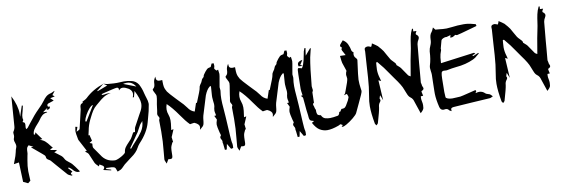

<svg xmlns="http://www.w3.org/2000/svg" viewBox="-75 -1384 5816 1982"><g transform="rotate(-10 2832.5 -393.0)"><path d="M555.7 40.5Q549.3 37.1 542 34.2Q525.4 28.3 515.1 18.6Q465.3 -36.6 417.5 -92.8L371.6 -146Q364.7 -154.3 354.5 -159.7Q341.8 -166 333.7 -174.3Q325.7 -182.6 325.7 -197.8Q325.2 -206.1 317.4 -214.4Q307.6 -224.1 295.4 -233.9Q260.3 -264.6 222.2 -295.4L191.4 -320.8Q200.2 -320.8 217.8 -321.8L171.4 -345.7Q154.3 -331.5 150.6 -315.7Q147 -299.8 147 -283.7V-279.8Q147 -261.7 141.6 -243.2Q137.7 -229.5 132.8 -195.3Q121.6 -136.2 121.6 -82Q121.6 -71.3 126 17.6L99.1 39.6L50.3 16.6Q45.9 -106 42.5 -188.5Q31.2 -186.5 16.6 -184.6L-11.7 -180.2L-1.5 -207.5Q22 -265.6 28.8 -300.3Q32.2 -322.3 41 -342.8Q45.4 -353 45.4 -362.8Q45.4 -376.5 38.6 -396Q31.7 -413.6 31.7 -427.7Q31.7 -437 36.1 -446.3Q40.5 -458.5 40.5 -470.7Q40.5 -477.1 39.6 -482.9Q38.6 -491.7 38.6 -499Q38.6 -506.3 42.5 -512.2Q59.6 -537.6 61 -564.5L70.3 -689.9Q77.6 -783.2 82 -848.1Q82.5 -861.3 83.5 -874Q137.7 -767.6 137.7 -678.7Q137.7 -664.6 136.7 -650.4L173.3 -761.2Q178.7 -759.8 184.1 -759.3L180.7 -742.2Q176.8 -723.1 171.9 -704.1L168 -689.9Q158.7 -660.2 158.7 -639.6Q158.7 -627.4 162.1 -615.2L162.6 -613.3Q162.6 -611.3 161.1 -608.4Q159.7 -605.5 157 -601.3Q154.3 -597.2 151.9 -592.8Q171.4 -586.4 174.3 -575.2Q175.8 -568.8 175.8 -561.5Q175.8 -555.7 174.8 -549.3Q173.3 -540 173.3 -531.2Q173.3 -522 178.2 -513.7Q181.6 -516.6 185.1 -518.6Q191.4 -522 194.8 -526.4L226.6 -567.4Q288.1 -647.9 336.4 -694.8Q381.3 -738.3 404.3 -770.5Q419.9 -793.5 440.4 -811.3Q460.9 -829.1 493.7 -835.9Q501.5 -837.9 509.8 -842.8Q519.5 -849.1 534.2 -852.5Q525.9 -842.3 516.1 -829.1L503.4 -813L524.9 -795.9Q509.8 -792 475.6 -785.2Q499 -763.7 506.8 -755.9L491.2 -750Q477.1 -744.1 463.9 -740.7Q433.6 -734.4 433.6 -717.3Q433.6 -711.4 437 -703.6L458.5 -700.7L455.6 -692.9Q451.2 -673.3 424.8 -673.3L416.5 -673.8Q420.9 -676.8 424.8 -680.2L427.7 -682.6V-683.1Q424.8 -685.5 422.4 -688.5L377.4 -655.3H388.7Q397.5 -654.8 403.3 -654.8Q409.2 -654.8 413.6 -654.3L420.4 -647.5Q384.3 -643.1 364.5 -625.2Q344.7 -607.4 331.1 -585.4Q316.9 -565.4 299.3 -546.4Q278.3 -524.4 261.5 -500Q244.6 -475.6 244.1 -446.3Q252.9 -443.8 256.3 -442.4Q257.3 -446.3 259 -451.2Q260.7 -456.1 263.2 -465.3L322.3 -384.3Q299.8 -381.8 294.4 -380.9Q329.1 -371.6 351.3 -350.8Q373.5 -330.1 391.1 -305.2Q401.9 -291 413.6 -277.3L386.7 -267.1Q385.7 -262.7 385.7 -258.3L446.8 -248Q446.3 -246.1 446.3 -239.7L419.9 -228.5Q435.5 -215.8 452.1 -204.1Q470.7 -191.4 486.1 -178.2Q501.5 -165 508.8 -149.2Q516.1 -133.3 527.8 -122.3Q539.6 -111.3 552.2 -102.1Q568.4 -90.8 581.5 -77.1Q606.9 -46.9 628.4 -15.1Q637.7 -1.5 647.5 11.7Q639.6 14.6 631.3 14.6Q601.6 14.6 570.3 -23.9Q561.5 -33.7 549.8 -41Q544.4 -44.4 539.6 -48.3Q535.6 -44.4 531.7 -41.5Q558.1 -12.2 569.8 -0.5L568.8 0.5Q551.3 10.3 551.3 19Q551.3 20 552 23.4Q552.7 26.9 565.9 35.2Z M1042 -836.9 966.3 -775.9 970.7 -771.5Q1060.5 -805.7 1077.6 -812.5ZM1372.6 -749.5Q1348.6 -786.6 1317.9 -798.8Q1301.3 -805.2 1281.2 -805.2Q1263.2 -805.2 1241.7 -800.3Q1277.3 -786.1 1314 -772.5ZM802.2 -482.9 897.9 -640.1Q881.8 -639.6 858.6 -613.8Q835.4 -587.9 815.7 -552.5Q795.9 -517.1 790.5 -487.8ZM1208.5 -127.9Q1234.4 -161.1 1264.6 -192.9Q1305.7 -235.4 1337.2 -282.2Q1368.7 -329.1 1370.6 -388.7L1360.8 -376.5Q1338.9 -355 1325.7 -324.7Q1306.2 -282.7 1275.9 -244.1Q1265.1 -229.5 1255.9 -214.8L1215.8 -157.7L1197.8 -132.3ZM1024.9 -37.6Q1039.1 -38.1 1065.7 -50Q1092.3 -62 1114.7 -77.4Q1137.2 -92.8 1138.7 -102.5Q1141.1 -130.4 1156.2 -151.9Q1171.4 -173.3 1190.9 -192.9Q1207.5 -209 1221.7 -226.6Q1233.9 -244.1 1245.1 -266.1L1257.8 -289.1L1277.3 -290.5L1280.3 -308.1Q1281.2 -325.2 1287.1 -338.4Q1317.9 -397.9 1351.1 -457L1372.6 -495.6Q1391.6 -532.7 1391.6 -568.8Q1391.6 -619.1 1345.7 -708Q1335 -670.4 1328.6 -645.5H1316.4Q1325.2 -665.5 1325.2 -682.6Q1325.2 -730 1261.7 -754.9Q1244.1 -762.2 1229 -762.2Q1225.6 -762.2 1215.3 -760.7Q1205.1 -759.3 1188.5 -741.2Q1189.9 -748 1189.9 -753.4Q1189.9 -772.5 1169.9 -772.5Q1152.8 -772.5 1019 -738.8Q1017.1 -738.3 1014.6 -737.5Q1012.2 -736.8 1006.8 -730.5L1003.4 -726.1Q1011.2 -725.1 1018.6 -725.1Q1030.3 -725.1 1039.6 -727.5Q1054.2 -731 1074.7 -731Q1080.1 -731 1086.9 -730.5Q1093.8 -730 1101.1 -730Q1055.7 -722.7 1023.9 -702.4Q992.2 -682.1 964.8 -657.2Q951.2 -645 937 -633.8Q908.2 -610.4 890.6 -582.3Q873 -554.2 858.9 -524.9Q851.6 -508.3 842.8 -492.7Q818.4 -441.9 808.6 -386.2Q804.2 -362.3 797.9 -338.9Q801.8 -339.4 805.7 -340.3L808.6 -340.8L824.2 -278.8L795.4 -259.8Q814.5 -251.5 821.3 -249.5L821.8 -240.2L820.3 -223.6Q820.3 -211.4 824.7 -202.6Q839.4 -179.7 855.2 -158.9Q871.1 -138.2 883.8 -117.7Q931.2 -40.5 1024.9 -37.6ZM1042 -836.9Q1042.5 -836.9 1042.5 -837.4Q1066.4 -829.6 1083.5 -827.1L1114.7 -824.7Q1148.4 -821.3 1181.6 -821.3Q1199.7 -821.3 1218.3 -822.8Q1236.8 -824.2 1254.9 -824.2Q1293.5 -824.2 1336.2 -813.5Q1378.9 -802.7 1403.8 -764.6Q1428.2 -719.7 1439 -669.4L1447.3 -639.2L1453.6 -618.7Q1466.8 -580.6 1466.8 -557.6Q1466.8 -551.3 1466.3 -545.4Q1455.6 -478 1435.5 -411.1L1422.9 -364.3Q1396 -263.2 1303.2 -165.5Q1286.6 -146.5 1274.9 -124.5Q1251 -78.6 1194.3 -39.6Q1184.6 -32.7 1175.3 -25.4Q1166 -18.1 1155.8 -10.3Q1113.3 18.6 1080.1 55.7Q1068.8 67.4 1047.9 74.2Q1038.1 77.6 1029.8 81.5Q1024.9 70.8 1021.7 60.5Q1018.6 50.3 1014.6 42.5Q1006.3 25.4 949.2 25.4H945.3Q932.6 24.9 920.4 23.9Q919.4 29.3 917 34.7L968.3 50.3L966.3 57.6L886.7 39.6Q900.4 23.4 900.4 13.2Q900.4 -1.5 873.5 -14.2Q864.7 -18.6 857.4 -23.9L848.1 -4.9L835.4 -18.6Q819.8 -32.2 811 -47.9Q798.8 -73.2 789.1 -99.1Q779.3 -125 767.6 -149.4Q760.7 -160.6 746.6 -170.4Q739.7 -174.8 732.9 -180.2L753.4 -186L739.7 -211.9Q715.3 -256.8 691.9 -302.2Q691.4 -302.2 691.4 -302.7Q686.5 -310.5 685.1 -318.8Q683.6 -327.1 682.1 -335.9Q672.9 -379.9 672.9 -401.4Q672.9 -417.5 677.2 -433.6Q678.7 -441.4 679.7 -449.7L700.7 -445.3L684.1 -397.5Q691.9 -401.9 700.2 -405.3Q717.8 -413.6 719.2 -418.9Q724.6 -439 765.6 -617.2Q767.1 -626 767.1 -634.8Q767.1 -648.9 772.5 -661.4Q777.8 -673.8 799.3 -680.2Q799.3 -685.5 796.4 -690.4V-691.4Q805.7 -696.8 814.5 -701.2Q833 -710 845.7 -720.7Q926.3 -798.3 1042 -836.9ZM1042 -836.9 1041.5 -837.4H1042Z M1543 87.9Q1537.6 73.2 1534.2 67.4Q1526.9 55.7 1526.4 42Q1529.3 0 1533.7 -41Q1544.9 -144 1544.9 -249.5L1544.4 -282.7Q1544.4 -347.2 1543.9 -351.3Q1543.5 -355.5 1543.5 -358.4Q1543.5 -370.6 1547.4 -376.7Q1551.3 -382.8 1551.3 -387.7Q1551.3 -394.5 1543.9 -405.8Q1534.7 -418.9 1534.7 -430.2L1535.2 -436Q1541.5 -466.8 1544.4 -497.6Q1548.8 -535.2 1554.7 -562.7Q1560.5 -590.3 1561.5 -617.2Q1560.5 -630.9 1550.8 -646Q1543 -659.2 1540 -668H1539.6Q1533.2 -682.1 1533.2 -687Q1533.2 -691.4 1536.6 -694.3Q1551.3 -706.1 1555.4 -720.2Q1559.6 -734.4 1560.1 -751Q1560.1 -776.4 1573.7 -801.8L1582.5 -816.4L1583.5 -799.3Q1585 -768.1 1620.1 -768.1Q1629.4 -768.1 1647 -769.5Q1647.5 -763.7 1647.5 -746.1Q1647.5 -721.7 1650.4 -702.6Q1655.3 -673.3 1673.8 -644Q1701.2 -608.4 1732.9 -576.2L1753.4 -554.2Q1769 -537.1 1785.6 -520.5Q1823.7 -484.4 1853.5 -442.9Q1878.4 -403.8 1920.9 -390.6L1949.2 -475.6L1959 -476.1Q2011.2 -601.1 2012.5 -619.1Q2013.7 -637.2 2023.9 -651.9Q2043.5 -676.3 2052.2 -703.6Q2056.6 -711.9 2064.5 -717.8Q2069.8 -722.2 2073.2 -726.6Q2074.7 -730 2075.7 -734.9Q2076.2 -742.7 2084 -753.4Q2101.1 -779.3 2124 -801.8Q2134.8 -810.1 2152.3 -812.5L2163.1 -815.4L2178.2 -848.6L2200.2 -847.2Q2200.2 -836.9 2200.9 -831.8Q2201.7 -826.7 2201.7 -821.8Q2201.7 -813 2198.2 -804.2Q2195.8 -799.3 2195.8 -794.9Q2195.8 -787.6 2208.5 -775.9L2215.8 -768.1L2233.4 -774.9L2236.3 -752.9Q2239.3 -741.2 2239.3 -729.5Q2239.3 -715.3 2227.5 -653.8Q2222.2 -624 2217.3 -593.8Q2217.3 -583.5 2218.8 -575.9Q2220.2 -568.4 2220.2 -561.5L2219.7 -552.7Q2213.4 -512.2 2213.4 -471.7Q2213.4 -429.7 2219.7 -361.8Q2223.1 -327.6 2226.1 -272.5Q2238.8 -24.4 2243.4 -10.5Q2248 3.4 2248 19.5Q2248 26.4 2247.6 32.5Q2247.1 38.6 2247.1 44.4L2246.6 48.8L2223.6 53.2Q2206.5 23.4 2189.9 -4.4L2178.7 52.2Q2168.9 52.2 2159.2 53.2L2151.4 -18.1L2148.9 -18.6Q2148.9 -27.3 2149.4 -31Q2149.9 -34.7 2149.9 -37.1Q2149.9 -46.9 2143.1 -57.6Q2134.3 -70.8 2134.3 -80.1Q2134.3 -89.8 2144.5 -101.6L2145 -103.5Q2145 -106.9 2141.1 -118.7Q2138.7 -125 2137.2 -130.9Q2134.8 -143.6 2131.3 -156.2Q2123.5 -185.5 2120.6 -216.8Q2121.1 -238.3 2128.4 -257.3L2131.8 -270L2111.8 -311.5L2130.9 -313.5Q2129.4 -323.7 2127.4 -333.5Q2122.6 -350.1 2122.6 -366.2Q2122.6 -377.4 2125 -388.2Q2130.9 -406.7 2130.9 -424.3Q2130.9 -425.8 2130.4 -436Q2129.9 -446.3 2127 -465.8Q2124 -485.4 2124 -505.4Q2124 -514.6 2124.5 -523.4Q2128.4 -562 2130.9 -615.2Q2130.9 -616.7 2126.5 -621.1L2124.5 -623.5L2116.7 -617.2Q2086.9 -595.2 2063 -535.2Q2050.8 -499.5 2041 -463.4Q2026.9 -413.1 2017.1 -385.7Q1996.6 -329.1 1993.7 -289.1Q1992.2 -268.6 1987.3 -247.6Q1983.9 -235.4 1975.1 -225.6Q1966.3 -215.8 1942.4 -195.8Q1947.3 -218.3 1947.3 -224.6Q1947.3 -254.4 1899.4 -275.9Q1897.5 -276.9 1893.1 -276.9Q1885.7 -276.9 1874 -274.4Q1864.7 -272 1853 -271L1850.6 -270.5Q1808.6 -312.5 1762.2 -380.9Q1701.7 -468.3 1648.9 -517.1Q1638.2 -487.8 1638.2 -460Q1638.2 -433.1 1647.9 -407.7Q1659.2 -377.9 1659.2 -345.7Q1659.2 -314.9 1651.9 -269.5Q1649.9 -257.3 1648.4 -244.6L1673.3 -249.5L1641.6 -174.3L1640.1 -174.8L1646.5 -119.1L1638.7 -118.2L1630.9 -100.6Q1620.6 -81.5 1617.7 -64.9Q1614.3 -39.6 1614.3 -13.7L1613.8 13.2Q1613.8 28.8 1609.4 38.8Q1605 48.8 1588.9 48.8Q1581.5 48.8 1567.9 46.4H1567.4Q1564.9 48.8 1553.2 70.3Z M2306.2 87.9Q2300.8 73.2 2297.4 67.4Q2290 55.7 2289.6 42Q2292.5 0 2296.9 -41Q2308.1 -144 2308.1 -249.5L2307.6 -282.7Q2307.6 -347.2 2307.1 -351.3Q2306.6 -355.5 2306.6 -358.4Q2306.6 -370.6 2310.5 -376.7Q2314.5 -382.8 2314.5 -387.7Q2314.5 -394.5 2307.1 -405.8Q2297.9 -418.9 2297.9 -430.2L2298.3 -436Q2304.7 -466.8 2307.6 -497.6Q2312 -535.2 2317.9 -562.7Q2323.7 -590.3 2324.7 -617.2Q2323.7 -630.9 2314 -646Q2306.2 -659.2 2303.2 -668H2302.7Q2296.4 -682.1 2296.4 -687Q2296.4 -691.4 2299.8 -694.3Q2314.5 -706.1 2318.6 -720.2Q2322.8 -734.4 2323.2 -751Q2323.2 -776.4 2336.9 -801.8L2345.7 -816.4L2346.7 -799.3Q2348.1 -768.1 2383.3 -768.1Q2392.6 -768.1 2410.2 -769.5Q2410.6 -763.7 2410.6 -746.1Q2410.6 -721.7 2413.6 -702.6Q2418.5 -673.3 2437 -644Q2464.4 -608.4 2496.1 -576.2L2516.6 -554.2Q2532.2 -537.1 2548.8 -520.5Q2586.9 -484.4 2616.7 -442.9Q2641.6 -403.8 2684.1 -390.6L2712.4 -475.6L2722.2 -476.1Q2774.4 -601.1 2775.6 -619.1Q2776.9 -637.2 2787.1 -651.9Q2806.6 -676.3 2815.4 -703.6Q2819.8 -711.9 2827.6 -717.8Q2833 -722.2 2836.4 -726.6Q2837.9 -730 2838.9 -734.9Q2839.4 -742.7 2847.2 -753.4Q2864.3 -779.3 2887.2 -801.8Q2897.9 -810.1 2915.5 -812.5L2926.3 -815.4L2941.4 -848.6L2963.4 -847.2Q2963.4 -836.9 2964.1 -831.8Q2964.8 -826.7 2964.8 -821.8Q2964.8 -813 2961.4 -804.2Q2959 -799.3 2959 -794.9Q2959 -787.6 2971.7 -775.9L2979 -768.1L2996.6 -774.9L2999.5 -752.9Q3002.4 -741.2 3002.4 -729.5Q3002.4 -715.3 2990.7 -653.8Q2985.4 -624 2980.5 -593.8Q2980.5 -583.5 2981.9 -575.9Q2983.4 -568.4 2983.4 -561.5L2982.9 -552.7Q2976.6 -512.2 2976.6 -471.7Q2976.6 -429.7 2982.9 -361.8Q2986.3 -327.6 2989.3 -272.5Q3002 -24.4 3006.6 -10.5Q3011.2 3.4 3011.2 19.5Q3011.2 26.4 3010.7 32.5Q3010.3 38.6 3010.3 44.4L3009.8 48.8L2986.8 53.2Q2969.7 23.4 2953.1 -4.4L2941.9 52.2Q2932.1 52.2 2922.4 53.2L2914.6 -18.1L2912.1 -18.6Q2912.1 -27.3 2912.6 -31Q2913.1 -34.7 2913.1 -37.1Q2913.1 -46.9 2906.2 -57.6Q2897.5 -70.8 2897.5 -80.1Q2897.5 -89.8 2907.7 -101.6L2908.2 -103.5Q2908.2 -106.9 2904.3 -118.7Q2901.9 -125 2900.4 -130.9Q2897.9 -143.6 2894.5 -156.2Q2886.7 -185.5 2883.8 -216.8Q2884.3 -238.3 2891.6 -257.3L2895 -270L2875 -311.5L2894 -313.5Q2892.6 -323.7 2890.6 -333.5Q2885.7 -350.1 2885.7 -366.2Q2885.7 -377.4 2888.2 -388.2Q2894 -406.7 2894 -424.3Q2894 -425.8 2893.6 -436Q2893.1 -446.3 2890.1 -465.8Q2887.2 -485.4 2887.2 -505.4Q2887.2 -514.6 2887.7 -523.4Q2891.6 -562 2894 -615.2Q2894 -616.7 2889.6 -621.1L2887.7 -623.5L2879.9 -617.2Q2850.1 -595.2 2826.2 -535.2Q2814 -499.5 2804.2 -463.4Q2790 -413.1 2780.3 -385.7Q2759.8 -329.1 2756.8 -289.1Q2755.4 -268.6 2750.5 -247.6Q2747.1 -235.4 2738.3 -225.6Q2729.5 -215.8 2705.6 -195.8Q2710.4 -218.3 2710.4 -224.6Q2710.4 -254.4 2662.6 -275.9Q2660.6 -276.9 2656.2 -276.9Q2648.9 -276.9 2637.2 -274.4Q2627.9 -272 2616.2 -271L2613.8 -270.5Q2571.8 -312.5 2525.4 -380.9Q2464.8 -468.3 2412.1 -517.1Q2401.4 -487.8 2401.4 -460Q2401.4 -433.1 2411.1 -407.7Q2422.4 -377.9 2422.4 -345.7Q2422.4 -314.9 2415 -269.5Q2413.1 -257.3 2411.6 -244.6L2436.5 -249.5L2404.8 -174.3L2403.3 -174.8L2409.7 -119.1L2401.9 -118.2L2394 -100.6Q2383.8 -81.5 2380.9 -64.9Q2377.4 -39.6 2377.4 -13.7L2377 13.2Q2377 28.8 2372.6 38.8Q2368.2 48.8 2352.1 48.8Q2344.7 48.8 2331.1 46.4H2330.6Q2328.1 48.8 2316.4 70.3Z M3101.6 -661.1Q3080.6 -661.6 3057.6 -664.1Q3054.7 -674.3 3054.7 -682.6Q3054.7 -715.3 3107.9 -723.6L3077.1 -675.8ZM3236.8 36.1Q3196.3 36.1 3159.9 14.6Q3123.5 -6.8 3091.8 -65.9Q3098.6 -68.8 3114.3 -77.6Q3113.3 -79.1 3112.1 -81.5Q3110.8 -84 3109.4 -84Q3081.1 -87.9 3074.5 -102.5Q3067.9 -117.2 3067.9 -133.3Q3067.9 -140.1 3066.4 -150.9Q3058.1 -207 3054.2 -263.7Q3051.3 -299.3 3047.4 -335Q3045.4 -342.8 3036.1 -351.1Q3031.7 -355 3027.8 -359.9L3046.4 -362.3Q3038.6 -411.6 3038.1 -428.7Q3040 -628.4 3044.9 -638.2Q3049.3 -646 3053.7 -647Q3064 -646 3076.2 -641.6Q3081.5 -639.6 3087.9 -638.2L3101.6 -661.1L3107.9 -679.2Q3115.2 -699.7 3120.4 -721.4Q3125.5 -743.2 3129.4 -764.9Q3133.3 -786.6 3137.7 -807.1Q3141.1 -818.8 3146.5 -830.1L3151.4 -840.3L3160.6 -836.9Q3158.2 -817.9 3154.8 -797.9L3149.4 -759.8L3206.5 -827.1L3214.4 -826.2L3207 -797.9Q3198.2 -766.1 3191.9 -734.4Q3172.4 -627.9 3155.3 -438Q3155.3 -426.3 3157.7 -417Q3160.2 -407.7 3160.2 -397.9Q3160.2 -393.6 3158.2 -388.9Q3156.2 -384.3 3154.3 -380.9Q3152.3 -377.4 3151.4 -375Q3149.9 -323.7 3148.9 -266.6Q3136.7 -261.2 3136.7 -252.9Q3136.7 -243.7 3141.4 -233.2Q3146 -222.7 3146.5 -211.9Q3147.5 -206.5 3150.9 -201.2Q3155.8 -194.3 3155.8 -184.6L3155.3 -178.2Q3155.3 -157.7 3161.1 -144.5Q3167 -131.3 3196.3 -127.9Q3210.4 -95.2 3238.3 -87.9Q3261.2 -82 3286.6 -82Q3315.4 -82 3370.6 -92.3Q3385.7 -102.1 3388.7 -126Q3389.6 -127.9 3402.3 -130.4Q3405.3 -134.8 3407.7 -140.1Q3416.5 -154.8 3418.5 -154.8L3425.8 -154.3Q3445.8 -154.3 3457 -164.8Q3468.3 -175.3 3479 -196.8Q3499 -226.6 3509.8 -258.8L3510.3 -263.7Q3510.3 -267.1 3508.8 -272.2Q3507.3 -277.3 3504.4 -284.2Q3501.5 -291 3499 -297.4Q3491.7 -295.9 3466.3 -289.1L3474.1 -296.9Q3480 -301.3 3481.4 -305.2L3492.7 -334.5Q3530.3 -431.6 3530.3 -453.6Q3530.3 -462.9 3528.1 -472.9Q3525.9 -482.9 3525.4 -492.2Q3525.9 -503.4 3529.3 -514.6Q3529.3 -517.6 3533 -523.4Q3536.6 -529.3 3536.6 -533.2Q3536.6 -537.6 3523.9 -571.3Q3514.2 -595.7 3507.3 -620.6Q3502 -645 3500 -671.4L3497.1 -695.8L3556.2 -694.3L3545.9 -713.4Q3523.9 -751.5 3523.9 -758.3Q3523.9 -762.2 3532.2 -776.9Q3516.1 -787.1 3516.1 -797.9Q3516.1 -809.6 3536.1 -829.6Q3546.4 -839.4 3553.2 -849.6Q3586.9 -829.1 3601.1 -798.8Q3617.7 -762.2 3623 -729.5Q3626 -720.7 3635.3 -712.9L3643.1 -704.6Q3637.7 -701.2 3637.7 -688.5Q3637.7 -663.1 3652.3 -649.4Q3667 -635.7 3667 -623Q3662.6 -583.5 3656.7 -544.4Q3647.5 -482.4 3643.1 -420.4Q3643.1 -372.6 3648.9 -337.4Q3653.8 -308.1 3653.8 -301.3Q3653.8 -283.7 3604.5 -182.6Q3580.6 -133.8 3558.6 -85Q3550.3 -68.8 3514.4 -38.8Q3478.5 -8.8 3439.9 13.2Q3412.1 29.3 3397 29.3Q3391.1 29.3 3386.7 26.9Q3399.9 18.1 3399.9 12.7Q3399.9 9.8 3396.5 7.6Q3393.1 5.4 3387.2 3.4Q3381.3 1.5 3377.4 -1Q3368.2 6.3 3354.5 11.2Q3285.6 36.1 3236.8 36.1Z M3744.1 75.7 3739.3 68.8Q3732.9 62 3730.5 54.7Q3710.4 -56.2 3710.4 -130.4Q3710.4 -181.2 3720.7 -232.9Q3737.8 -328.6 3743.7 -425.3Q3746.1 -442.4 3751.5 -549.8Q3754.9 -619.6 3760.7 -688.5L3761.2 -694.8Q3761.2 -698.2 3760.7 -702.4Q3760.3 -706.5 3760.3 -711.4Q3760.3 -716.3 3761.2 -723.4Q3762.2 -730.5 3770.8 -736.6Q3779.3 -742.7 3799.3 -742.7Q3805.7 -742.2 3815.4 -737.8L3829.6 -731.9V-732.4L3833 -737.3Q3838.4 -744.6 3842.3 -759.8L3844.2 -766.1Q3860.8 -756.3 3876 -745.1Q3893.6 -733.4 3900.9 -726.6L3907.2 -718.8Q3930.7 -693.8 3949.7 -666.5Q3963.4 -644 3975.1 -621.1Q3987.8 -596.2 4002.9 -572.8Q4013.7 -557.6 4027.8 -544.4Q4051.3 -522 4053.7 -511.7Q4054.7 -506.3 4054.7 -502Q4063.5 -493.7 4071.3 -487.3Q4086.4 -475.1 4095.7 -463.4Q4111.8 -441.4 4126.5 -418.5Q4140.1 -397.9 4154.8 -377.4Q4160.6 -370.6 4170.9 -366.2L4179.2 -361.3L4192.4 -438Q4205.6 -523.4 4223.6 -606.9Q4232.4 -646.5 4237.5 -686.5Q4242.7 -726.6 4251 -765.6Q4259.3 -804.7 4277.8 -842.3Q4279.8 -842.3 4282.5 -841.8Q4285.2 -841.3 4288.1 -841.3Q4288.1 -834 4286.1 -813.5L4319.3 -812.5L4315.4 -804.7Q4306.6 -791 4306.6 -785.2Q4306.6 -778.8 4310.1 -775.9Q4331.5 -761.7 4331.5 -744.1Q4331.5 -734.4 4325.2 -723.6Q4310.5 -700.7 4306.6 -676.8Q4296.9 -578.6 4288.6 -480.5L4282.2 -402.3Q4273.9 -313 4271.5 -279.8Q4271.5 -274.4 4274.2 -268.3Q4276.9 -262.2 4276.9 -256.3V-254.9Q4276.9 -245.1 4282.5 -234.6Q4288.1 -224.1 4288.1 -216.8Q4288.1 -202.1 4264.2 -192.4Q4262.2 -191.4 4262.2 -187Q4262.2 -185.1 4263.2 -179.4Q4264.2 -173.8 4266.8 -162.6Q4269.5 -151.4 4271.5 -142.1L4246.6 -140.6Q4245.1 -130.9 4245.1 -120.6Q4245.1 -103 4249.5 -84.5Q4253.9 -65.9 4253.9 -46.9Q4253.9 -37.1 4251.7 -17.8Q4249.5 1.5 4215.3 31.2L4173.3 -93.3Q4169.4 -108.9 4161.9 -123Q4154.3 -137.2 4137.2 -149.4Q4120.1 -161.6 4107.9 -194.3L4101.1 -210.9Q4094.7 -225.1 4089.4 -240.2Q4075.2 -284.2 4009.8 -372.1Q3982.9 -409.7 3969.2 -430.2Q3946.3 -463.9 3921.9 -497.1Q3915.5 -505.4 3865.2 -566.9Q3861.8 -566.9 3853 -564L3850.6 -533.2Q3848.1 -511.2 3848.1 -489.7Q3848.1 -445.3 3863.3 -396.5L3871.1 -366.7L3844.2 -379.4L3856.9 -168L3834.5 -224.6L3828.6 -209Q3823.7 -197.3 3823.7 -192.4Q3823.7 -189.9 3824.7 -187.5Q3829.6 -180.2 3829.6 -173.8Q3829.6 -164.6 3819.8 -153.3Q3803.7 -133.8 3802.2 -102.1Q3797.9 -66.4 3762.2 55.2Q3758.8 62.5 3750.5 69.3Q3747.1 72.3 3744.1 75.7Z M4533.7 65.9 4522 60.1Q4514.2 57.1 4509.3 51.3Q4497.6 34.2 4477.1 34.2Q4471.2 34.2 4465.1 35.4Q4459 36.6 4454.6 36.6Q4440.9 36.6 4432.6 30.3Q4424.3 23.9 4420.2 15.6Q4416 7.3 4414.6 0.5Q4395.5 -78.6 4393.6 -138.7V-168.9Q4393.6 -214.8 4395.5 -260.3Q4397 -299.3 4397.5 -339.4Q4397.5 -357.9 4394 -376Q4390.6 -398.9 4390.6 -411.1Q4390.6 -425.3 4394.5 -438.5Q4414.1 -499 4417.5 -581.1Q4420.9 -609.9 4434.1 -637.7Q4448.2 -668 4448.2 -701.2Q4448.7 -720.7 4452.9 -740Q4457 -759.3 4472.7 -777.3Q4480 -786.1 4484.4 -799.3L4493.2 -818.4L4514.2 -792L4551.3 -789.1Q4591.3 -783.7 4630.4 -783.7Q4659.7 -784.7 4688.5 -788.6Q4744.6 -796.4 4809.6 -796.4Q4856.9 -796.4 4901.4 -783.7L4932.6 -775.9Q4934.6 -775.4 4934.8 -773.7Q4935.1 -772 4936 -768.1L4938.5 -755.9L4886.7 -741.2Q4734.9 -698.2 4726.1 -698.2Q4716.3 -698.2 4706.5 -703.6L4700.2 -699.2Q4679.7 -684.1 4664.6 -684.1H4662.1L4650.9 -683.6L4658.2 -710L4614.3 -697.3Q4612.3 -698.2 4607.9 -698.2Q4595.2 -698.2 4578.4 -690.7Q4561.5 -683.1 4557.1 -672.4Q4547.4 -639.2 4539.1 -605.5L4534.7 -588.4Q4534.7 -585.9 4535.4 -583.7Q4536.1 -581.5 4536.1 -579.6Q4536.1 -571.3 4530.3 -558.1Q4521.5 -538.1 4515.6 -498.5Q4513.2 -481 4511.2 -440.9L4865.2 -487.8L4877 -475.6L4843.8 -465.3L4852.1 -455.6L4908.2 -479L4913.1 -471.7L4904.3 -464.8Q4896.5 -459.5 4890.1 -453.6Q4870.1 -433.1 4844.2 -421.4Q4761.7 -382.8 4658.7 -374.5Q4612.3 -369.6 4565.9 -359.9L4564.5 -359.4Q4561.5 -357.9 4552.7 -357.9Q4546.4 -357.9 4539.6 -358.6Q4532.7 -359.4 4526.4 -359.4Q4505.9 -359.4 4501 -341.8Q4495.6 -317.9 4495.6 -293L4495.1 -282.2Q4493.2 -213.9 4493.2 -142.1Q4493.2 -112.8 4496.1 -87.4Q4498 -77.1 4517.1 -70.1Q4536.1 -63 4563 -62.5L4575.7 -63Q4591.8 -64.5 4608.4 -64.5Q4650.4 -64.5 4679.2 -73.2L4813 -106L4819.8 -93.8L4809.1 -76.2L4809.6 -75.7Q4810.5 -75.7 4811.5 -74.7Q4831.1 -81.1 4847.7 -81.1Q4882.8 -81.1 4908.7 -54.2Q4916.5 -47.4 4931.6 -43.9Q4942.4 -41.5 4951.7 -37.1Q4961.9 -30.3 4969.2 -21.5L4979 -11.2L4966.3 -5.4Q4956.5 1 4945.8 2.4Q4849.6 8.8 4755.4 14.2Q4608.9 22.5 4560.5 27.3Q4541.5 29.3 4536.1 36.1Q4532.2 41 4532.2 50.8Q4532.2 55.7 4533.7 65.9Z M5071.8 75.7 5066.9 68.8Q5060.5 62 5058.1 54.7Q5038.1 -56.2 5038.1 -130.4Q5038.1 -181.2 5048.3 -232.9Q5065.4 -328.6 5071.3 -425.3Q5073.7 -442.4 5079.1 -549.8Q5082.5 -619.6 5088.4 -688.5L5088.9 -694.8Q5088.9 -698.2 5088.4 -702.4Q5087.9 -706.5 5087.9 -711.4Q5087.9 -716.3 5088.9 -723.4Q5089.8 -730.5 5098.4 -736.6Q5106.9 -742.7 5127 -742.7Q5133.3 -742.2 5143.1 -737.8L5157.2 -731.9V-732.4L5160.6 -737.3Q5166 -744.6 5169.9 -759.8L5171.9 -766.1Q5188.5 -756.3 5203.6 -745.1Q5221.2 -733.4 5228.5 -726.6L5234.9 -718.8Q5258.3 -693.8 5277.3 -666.5Q5291 -644 5302.7 -621.1Q5315.4 -596.2 5330.6 -572.8Q5341.3 -557.6 5355.5 -544.4Q5378.9 -522 5381.3 -511.7Q5382.3 -506.3 5382.3 -502Q5391.1 -493.7 5398.9 -487.3Q5414.1 -475.1 5423.3 -463.4Q5439.5 -441.4 5454.1 -418.5Q5467.8 -397.9 5482.4 -377.4Q5488.3 -370.6 5498.5 -366.2L5506.8 -361.3L5520 -438Q5533.2 -523.4 5551.3 -606.9Q5560.1 -646.5 5565.2 -686.5Q5570.3 -726.6 5578.6 -765.6Q5586.9 -804.7 5605.5 -842.3Q5607.4 -842.3 5610.1 -841.8Q5612.8 -841.3 5615.7 -841.3Q5615.7 -834 5613.8 -813.5L5647 -812.5L5643.1 -804.7Q5634.3 -791 5634.3 -785.2Q5634.3 -778.8 5637.7 -775.9Q5659.2 -761.7 5659.2 -744.1Q5659.2 -734.4 5652.8 -723.6Q5638.2 -700.7 5634.3 -676.8Q5624.5 -578.6 5616.2 -480.5L5609.9 -402.3Q5601.6 -313 5599.1 -279.8Q5599.1 -274.4 5601.8 -268.3Q5604.5 -262.2 5604.5 -256.3V-254.9Q5604.5 -245.1 5610.1 -234.6Q5615.7 -224.1 5615.7 -216.8Q5615.7 -202.1 5591.8 -192.4Q5589.8 -191.4 5589.8 -187Q5589.8 -185.1 5590.8 -179.4Q5591.8 -173.8 5594.5 -162.6Q5597.2 -151.4 5599.1 -142.1L5574.2 -140.6Q5572.8 -130.9 5572.8 -120.6Q5572.8 -103 5577.1 -84.5Q5581.5 -65.9 5581.5 -46.9Q5581.5 -37.1 5579.3 -17.8Q5577.1 1.5 5543 31.2L5501 -93.3Q5497.1 -108.9 5489.5 -123Q5481.9 -137.2 5464.8 -149.4Q5447.8 -161.6 5435.5 -194.3L5428.7 -210.9Q5422.4 -225.1 5417 -240.2Q5402.8 -284.2 5337.4 -372.1Q5310.5 -409.7 5296.9 -430.2Q5273.9 -463.9 5249.5 -497.1Q5243.2 -505.4 5192.9 -566.9Q5189.5 -566.9 5180.7 -564L5178.2 -533.2Q5175.8 -511.2 5175.8 -489.7Q5175.8 -445.3 5190.9 -396.5L5198.7 -366.7L5171.9 -379.4L5184.6 -168L5162.1 -224.6L5156.2 -209Q5151.4 -197.3 5151.4 -192.4Q5151.4 -189.9 5152.3 -187.5Q5157.2 -180.2 5157.2 -173.8Q5157.2 -164.6 5147.5 -153.3Q5131.3 -133.8 5129.9 -102.1Q5125.5 -66.4 5089.8 55.2Q5086.4 62.5 5078.1 69.3Q5074.7 72.3 5071.8 75.7Z"/></g></svg>

Font: Unutterable
Style: Regular
Weight: 400
Designer: GGBotNet
Foundry: f0n7.com
Version: 1.00